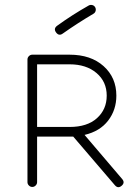

<svg xmlns="http://www.w3.org/2000/svg" viewBox="-20 -767 578 797"><path d="M457 2 284 -200H134V-11Q134 -3 128 3Q122 9 114 9Q106 9 100 3Q94 -3 94 -11V-520Q94 -528 100 -534Q106 -540 114 -540H269Q357 -540 410 -492.5Q463 -445 463 -370Q463 -311 429 -266.5Q395 -222 331 -207L487 -24Q500 -9 485 4Q470 17 457 2ZM269 -500H134V-240H269Q342 -240 382.5 -276.5Q423 -313 423 -370Q423 -428 380.5 -464Q338 -500 269 -500ZM241 -628Q225 -616 213 -632Q201 -648 217 -660Q279 -705 348 -744Q355 -748 363 -746Q371 -744 375 -737Q379 -730 377 -722Q375 -714 368 -710Q302 -671 241 -628Z"/></svg>

Font: Hoogli Light
Style: Regular
Weight: 300
Designer: Anand Singh Naorem
Foundry: Brand New Type
Version: Version 1.00 b007